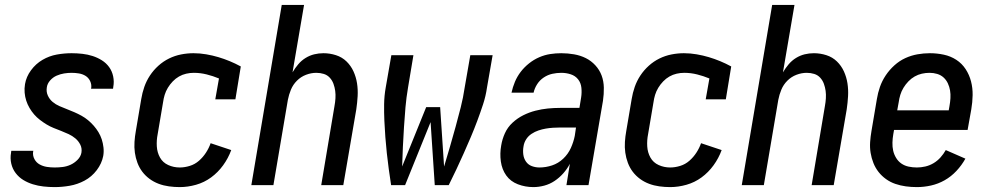

<svg xmlns="http://www.w3.org/2000/svg" viewBox="-20 -755 4040 783"><path d="M203 8Q180 8 157.5 5.5Q135 3 114 -3.5Q93 -10 75 -21Q57 -32 44 -49Q31 -66 26 -87.5Q21 -109 25 -132Q25 -134 25.5 -136Q26 -138 26 -140H116Q116 -139 115.5 -138Q115 -137 115 -136Q113 -120 120.5 -106Q128 -92 141.5 -84.5Q155 -77 170.5 -74.5Q186 -72 203 -72Q219 -72 235.5 -74Q252 -76 267.5 -83Q283 -90 296 -103Q309 -116 312 -132Q315 -150 307.5 -165Q300 -180 287.5 -190.5Q275 -201 260 -208Q245 -215 229.5 -221Q214 -227 199 -233Q184 -239 170 -247.5Q156 -256 143 -266Q130 -276 119.5 -288Q109 -300 100.5 -314.5Q92 -329 87 -344.5Q82 -360 80.5 -377Q79 -394 82 -412Q87 -442 106.5 -468.5Q126 -495 153.5 -511Q181 -527 211.5 -532.5Q242 -538 272 -538Q294 -538 316 -535.5Q338 -533 358 -526.5Q378 -520 395.5 -509Q413 -498 425 -481.5Q437 -465 441.5 -443.5Q446 -422 442 -401Q442 -399 441.5 -397Q441 -395 441 -393H351Q351 -394 351.5 -394.5Q352 -395 352 -396Q354 -411 347.5 -424.5Q341 -438 329 -445.5Q317 -453 302 -455.5Q287 -458 272 -458Q257 -458 241.5 -455.5Q226 -453 211 -446.5Q196 -440 184.5 -427Q173 -414 171 -399Q168 -381 175 -365.5Q182 -350 194.5 -339.5Q207 -329 222 -322.5Q237 -316 252.5 -310Q268 -304 283 -297.5Q298 -291 312.5 -283Q327 -275 339.5 -264.5Q352 -254 362.5 -242Q373 -230 381.5 -216Q390 -202 395 -186.5Q400 -171 402 -153.5Q404 -136 401 -119Q395 -88 374.5 -61Q354 -34 325 -18.5Q296 -3 264.5 2.5Q233 8 203 8Z M713 8Q691 8 669 5Q647 2 627 -5.5Q607 -13 590 -25.5Q573 -38 560.5 -54.5Q548 -71 540.5 -91Q533 -111 530 -132.5Q527 -154 528.5 -176.5Q530 -199 534 -221L556 -351Q560 -376 568.5 -400.5Q577 -425 591.5 -447Q606 -469 626 -487Q646 -505 669.5 -516.5Q693 -528 718.5 -533Q744 -538 769 -538Q795 -538 821 -533.5Q847 -529 870.5 -522Q894 -515 917 -505.5Q940 -496 962 -484L940 -350H858L873 -435Q849 -445 823 -451.5Q797 -458 771 -458H770Q755 -458 739.5 -454.5Q724 -451 710 -443Q696 -435 684.5 -423Q673 -411 664.5 -397Q656 -383 651.5 -368Q647 -353 645 -338L623 -208Q618 -183 619.5 -158Q621 -133 632.5 -112.5Q644 -92 666 -82Q688 -72 713 -72Q733 -72 754 -78.5Q775 -85 791.5 -99.5Q808 -114 820 -132.5Q832 -151 839 -171L923 -143Q911 -110 890 -81Q869 -52 841 -31.5Q813 -11 779.5 -1.5Q746 8 713 8Z M1005 0 1129 -735H1220L1173 -460Q1183 -477 1196 -492.5Q1209 -508 1226 -518.5Q1243 -529 1261.5 -533.5Q1280 -538 1299 -538Q1325 -538 1350 -530Q1375 -522 1393 -504.5Q1411 -487 1421.5 -464Q1432 -441 1436 -415.5Q1440 -390 1438.5 -363Q1437 -336 1433 -309L1380 0H1290L1344 -322Q1347 -338 1348 -354Q1349 -370 1347 -384.5Q1345 -399 1340 -413Q1335 -427 1325 -438Q1315 -449 1300.5 -453.5Q1286 -458 1270 -458Q1249 -458 1228 -450Q1207 -442 1191 -426Q1175 -410 1166.5 -389.5Q1158 -369 1154 -348L1095 0Z M1575 0Q1570 -32 1565.5 -65Q1561 -98 1557.5 -130.5Q1554 -163 1551.5 -196Q1549 -229 1547.5 -262.5Q1546 -296 1546.5 -330Q1547 -364 1553 -398L1576 -530H1666L1644 -398Q1637 -357 1633.5 -317Q1630 -277 1627.5 -236.5Q1625 -196 1623 -156Q1621 -116 1620 -76L1718 -318H1775L1791 -76L1792 -79Q1804 -119 1815.5 -158.5Q1827 -198 1838 -238Q1849 -278 1859 -317.5Q1869 -357 1875 -398L1898 -530H1989L1966 -398Q1961 -363 1950 -329.5Q1939 -296 1926.5 -262.5Q1914 -229 1900 -196Q1886 -163 1871.5 -130.5Q1857 -98 1841.5 -65Q1826 -32 1810 0H1753L1736 -257L1632 0Z M2155 8Q2122 8 2092 -3.5Q2062 -15 2044.5 -39.5Q2027 -64 2022.5 -96.5Q2018 -129 2024 -162Q2028 -187 2039 -211.5Q2050 -236 2070 -254.5Q2090 -273 2114 -285Q2138 -297 2163.5 -303.5Q2189 -310 2214 -312.5Q2239 -315 2265 -315H2343L2350 -358Q2353 -377 2351 -397Q2349 -417 2337.5 -431.5Q2326 -446 2307.5 -452Q2289 -458 2269 -458Q2251 -458 2232.5 -454Q2214 -450 2197.5 -439Q2181 -428 2170.5 -411.5Q2160 -395 2156 -377H2066Q2071 -400 2080 -421.5Q2089 -443 2103.5 -462Q2118 -481 2137.5 -496.5Q2157 -512 2179 -521.5Q2201 -531 2223.5 -534.5Q2246 -538 2269 -538Q2295 -538 2321 -533.5Q2347 -529 2369 -518Q2391 -507 2408 -488.5Q2425 -470 2433.5 -447Q2442 -424 2442.5 -397.5Q2443 -371 2439 -344L2380 0H2290L2304 -87Q2293 -66 2277 -48Q2261 -30 2241.5 -17Q2222 -4 2199.5 2Q2177 8 2155 8ZM2180 -72Q2206 -72 2231.5 -80.5Q2257 -89 2277 -108Q2297 -127 2308 -151.5Q2319 -176 2324 -201L2329 -235H2265Q2250 -235 2235 -234Q2220 -233 2205.5 -230.5Q2191 -228 2176 -223Q2161 -218 2147.5 -209Q2134 -200 2125.5 -186.5Q2117 -173 2115 -158Q2112 -142 2114 -125.5Q2116 -109 2125 -96Q2134 -83 2149 -77.5Q2164 -72 2180 -72Z M2713 8Q2691 8 2669 5Q2647 2 2627 -5.5Q2607 -13 2590 -25.5Q2573 -38 2560.5 -54.5Q2548 -71 2540.5 -91Q2533 -111 2530 -132.5Q2527 -154 2528.5 -176.5Q2530 -199 2534 -221L2556 -351Q2560 -376 2568.5 -400.5Q2577 -425 2591.5 -447Q2606 -469 2626 -487Q2646 -505 2669.5 -516.5Q2693 -528 2718.5 -533Q2744 -538 2769 -538Q2795 -538 2821 -533.5Q2847 -529 2870.5 -522Q2894 -515 2917 -505.5Q2940 -496 2962 -484L2940 -350H2858L2873 -435Q2849 -445 2823 -451.5Q2797 -458 2771 -458H2770Q2755 -458 2739.5 -454.5Q2724 -451 2710 -443Q2696 -435 2684.5 -423Q2673 -411 2664.5 -397Q2656 -383 2651.5 -368Q2647 -353 2645 -338L2623 -208Q2618 -183 2619.5 -158Q2621 -133 2632.5 -112.5Q2644 -92 2666 -82Q2688 -72 2713 -72Q2733 -72 2754 -78.5Q2775 -85 2791.5 -99.5Q2808 -114 2820 -132.5Q2832 -151 2839 -171L2923 -143Q2911 -110 2890 -81Q2869 -52 2841 -31.5Q2813 -11 2779.5 -1.5Q2746 8 2713 8Z M3005 0 3129 -735H3220L3173 -460Q3183 -477 3196 -492.5Q3209 -508 3226 -518.5Q3243 -529 3261.5 -533.5Q3280 -538 3299 -538Q3325 -538 3350 -530Q3375 -522 3393 -504.5Q3411 -487 3421.5 -464Q3432 -441 3436 -415.5Q3440 -390 3438.5 -363Q3437 -336 3433 -309L3380 0H3290L3344 -322Q3347 -338 3348 -354Q3349 -370 3347 -384.5Q3345 -399 3340 -413Q3335 -427 3325 -438Q3315 -449 3300.5 -453.5Q3286 -458 3270 -458Q3249 -458 3228 -450Q3207 -442 3191 -426Q3175 -410 3166.5 -389.5Q3158 -369 3154 -348L3095 0Z M3719 8Q3696 8 3674 5Q3652 2 3631.5 -5Q3611 -12 3593.5 -24.5Q3576 -37 3563 -53.5Q3550 -70 3542 -90Q3534 -110 3530.5 -131.5Q3527 -153 3528.5 -175.5Q3530 -198 3534 -221L3556 -351Q3560 -376 3568.5 -400.5Q3577 -425 3592 -447.5Q3607 -470 3627.5 -488.5Q3648 -507 3672 -518Q3696 -529 3721.5 -533.5Q3747 -538 3772 -538Q3801 -538 3829 -532Q3857 -526 3880 -511Q3903 -496 3918 -473Q3933 -450 3940 -423Q3947 -396 3946.5 -367Q3946 -338 3941 -309L3926 -225H3626L3623 -208Q3620 -191 3619.5 -173.5Q3619 -156 3622.5 -140.5Q3626 -125 3634.5 -111Q3643 -97 3656 -88Q3669 -79 3685.5 -75.5Q3702 -72 3719 -72Q3736 -72 3753.5 -76Q3771 -80 3787 -89.5Q3803 -99 3815.5 -113Q3828 -127 3837 -143L3917 -108Q3902 -81 3880.5 -58Q3859 -35 3832.5 -20Q3806 -5 3777 1.5Q3748 8 3719 8ZM3639 -305H3849L3852 -322Q3855 -338 3856 -354.5Q3857 -371 3854.5 -386Q3852 -401 3845.5 -415Q3839 -429 3828 -439Q3817 -449 3802 -453.5Q3787 -458 3771 -458Q3755 -458 3739.5 -454.5Q3724 -451 3710 -443Q3696 -435 3684.5 -423Q3673 -411 3664.5 -397Q3656 -383 3651.5 -368Q3647 -353 3645 -338Z"/></svg>

Font: iosevka_custom_sans_ss08 Md
Style: Italic
Weight: 500
Italic angle: -10°
Designer: Belleve Invis
Foundry: Belleve Invis
Version: Version 10.3.0; ttfautohint (v1.8.3)